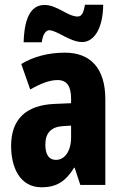

<svg xmlns="http://www.w3.org/2000/svg" viewBox="-20 -783 518 813"><path d="M80 -604H157C161 -640 176 -655 188 -655C221 -655 276 -605 328 -605C377 -605 416 -660 417 -763H340C334 -731 327 -713 309 -713C266 -713 223 -762 168 -762C93 -762 82 -666 80 -604ZM255 -560C184 -560 121 -543 70 -512L108 -404C155 -431 192 -444 224 -444C263 -444 281 -418 281 -365V-346L211 -343C92 -338 27 -280 27 -165C27 -76 63 10 156 10C222 10 259 -17 294 -73H296L320 0H426V-363C426 -494 363 -560 255 -560ZM247 -249 281 -251V-201C281 -143 254 -106 217 -106C188 -106 172 -127 172 -171C172 -220 197 -246 247 -249Z"/></svg>

Font: Noto Sans Devanagari ExtraCondensed ExtraBold
Style: Regular
Weight: 800
Width: 2
Designer: Jelle Bosma - Monotype Design Team
Foundry: Monotype Imaging Inc.
Version: Version 2.004